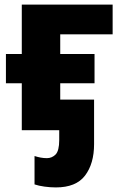

<svg xmlns="http://www.w3.org/2000/svg" viewBox="-20 -569 536 839"><path d="M224.1 250C282.7 250 325.2 232.9 351.6 198.2C377.9 163.6 391.1 117.7 391.1 61V-133.8H243.2V-205.1H393.1V-333H243.2V-418.9H472.2V-548.8H75.2V-333H5.9V-205.1H75.2V0H238.8V43C238.8 74.2 233.4 95.2 223.1 106C212.4 116.7 199.7 122.1 185.1 122.1C166 122.1 149.9 118.7 130.9 112.8V236.8C154.8 245.1 192.4 250 224.1 250Z"/></svg>

Font: Noto Reveo Sans
Style: Regular
Weight: 800
Designer: Monotype Design Team
Foundry: Monotype Imaging Inc.
Version: Version 2.007